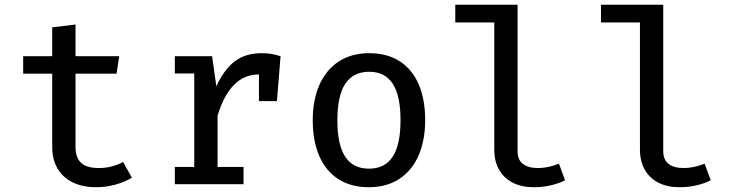

<svg xmlns="http://www.w3.org/2000/svg" viewBox="-20 -778 3117 811"><path d="M536.9 -27.7Q508.2 -9.2 467.7 1.8Q427.2 12.8 386.7 12.8Q327.7 12.8 285.6 -8.5Q243.6 -29.7 222.1 -67.9Q200.5 -106.2 200.5 -156.9V-466.7H77.9V-540.5H200.5V-662.6L299 -674.4V-540.5H483.6L472.3 -466.7H299V-157.9Q299 -112.3 322.3 -90.3Q345.6 -68.2 397.9 -68.2Q452.3 -68.2 500 -93.8Z M1165.1 -540.5 1149.7 -350.8H1073.8V-463.6H1073.3Q951.8 -463.6 899 -289.7V-72.8H1008.7V0H718.5V-72.8H800.5V-467.7H718.5V-540.5H875.9L893.8 -413.8Q926.2 -484.1 971.3 -518.7Q1016.4 -553.3 1086.2 -553.3Q1108.2 -553.3 1126.2 -550.3Q1144.1 -547.2 1165.1 -540.5Z M1775.9 -270.8Q1775.9 -186.2 1748.5 -122.3Q1721 -58.5 1667.4 -22.8Q1613.8 12.8 1538.5 12.8Q1462.1 12.8 1408.7 -21.8Q1355.4 -56.4 1328.2 -120Q1301 -183.6 1301 -269.7Q1301 -354.4 1328.7 -418.2Q1356.4 -482.1 1410 -517.7Q1463.6 -553.3 1539.5 -553.3Q1615.9 -553.3 1669 -518.7Q1722.1 -484.1 1749 -420.8Q1775.9 -357.4 1775.9 -270.8ZM1405.1 -269.7Q1405.1 -166.2 1438.2 -115.9Q1471.3 -65.6 1538.5 -65.6Q1605.6 -65.6 1638.7 -116.2Q1671.8 -166.7 1671.8 -270.8Q1671.8 -374.4 1638.7 -424.6Q1605.6 -474.9 1539.5 -474.9Q1472.3 -474.9 1438.7 -424.6Q1405.1 -374.4 1405.1 -269.7Z M2166.2 -139.5Q2166.2 -102.6 2189 -85.4Q2211.8 -68.2 2252.3 -68.2Q2294.9 -68.2 2341 -86.7L2366.7 -16.4Q2341.5 -3.6 2307.7 4.6Q2273.8 12.8 2233.8 12.8Q2183.1 12.8 2145.6 -6.4Q2108.2 -25.6 2087.9 -61.5Q2067.7 -97.4 2067.7 -146.7V-683.1H1903.1V-757.9H2166.2Z M2781.5 -139.5Q2781.5 -102.6 2804.4 -85.4Q2827.2 -68.2 2867.7 -68.2Q2910.3 -68.2 2956.4 -86.7L2982.1 -16.4Q2956.9 -3.6 2923.1 4.6Q2889.2 12.8 2849.2 12.8Q2798.5 12.8 2761 -6.4Q2723.6 -25.6 2703.3 -61.5Q2683.1 -97.4 2683.1 -146.7V-683.1H2518.5V-757.9H2781.5Z"/></svg>

Font: Fira Code Fixed Retina
Style: Regular
Weight: 450
Monospace: yes
Designer: Carrois Corporate, Edenspiekermann AG, Nikita Prokopov
Foundry: Carrois Corporate, Edenspiekermann AG, Nikita Prokopov
Version: Version 5.002